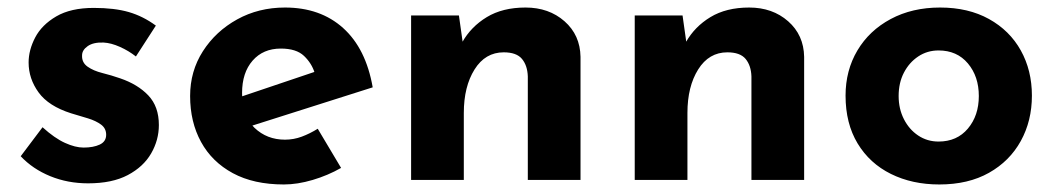

<svg xmlns="http://www.w3.org/2000/svg" viewBox="-20 -478 2799 510"><path d="M214 9Q160 9 113.5 -10Q67 -29 35 -63L93 -140Q125 -111 152.5 -98.5Q180 -86 202 -86Q228 -86 245 -94Q262 -102 262 -120Q262 -137 248.5 -147Q235 -157 214 -163.5Q193 -170 169 -177Q109 -196 82.5 -232.5Q56 -269 56 -312Q56 -345 73.5 -378.5Q91 -412 129.5 -434.5Q168 -457 229 -457Q284 -457 322 -446Q360 -435 394 -410L341 -328Q322 -343 298.5 -353.5Q275 -364 255 -365Q228 -366 213 -355.5Q198 -345 198 -331Q197 -312 212.5 -301Q228 -290 252 -284Q276 -278 299 -270Q346 -254 374 -224.5Q402 -195 402 -146Q402 -106 381.5 -70.5Q361 -35 319.5 -13Q278 9 214 9Z M734 12Q654 12 598.5 -18Q543 -48 514 -101Q485 -154 485 -223Q485 -289 519 -342Q553 -395 610 -426.5Q667 -458 737 -458Q831 -458 891.5 -403.5Q952 -349 970 -246L630 -138L599 -214L845 -297L816 -284Q808 -310 787.5 -329.5Q767 -349 726 -349Q679 -349 651 -317Q623 -285 623 -231Q623 -170 656 -138.5Q689 -107 737 -107Q760 -107 781.5 -115Q803 -123 824 -136L886 -32Q851 -12 810.5 0Q770 12 734 12Z M1199 -437 1210 -359 1208 -366Q1231 -407 1273 -432.5Q1315 -458 1376 -458Q1438 -458 1479.5 -421.5Q1521 -385 1522 -327V0H1382V-275Q1381 -304 1366.5 -321.5Q1352 -339 1318 -339Q1269 -339 1240.5 -293.5Q1212 -248 1212 -178V0H1072V-437Z M1793 -437 1804 -359 1802 -366Q1825 -407 1867 -432.5Q1909 -458 1970 -458Q2032 -458 2073.5 -421.5Q2115 -385 2116 -327V0H1976V-275Q1975 -304 1960.5 -321.5Q1946 -339 1912 -339Q1863 -339 1834.5 -293.5Q1806 -248 1806 -178V0H1666V-437Z M2226 -224Q2226 -291 2257.5 -344Q2289 -397 2346 -427.5Q2403 -458 2477 -458Q2552 -458 2607 -427.5Q2662 -397 2691.5 -344Q2721 -291 2721 -224Q2721 -157 2691.5 -103.5Q2662 -50 2607 -19Q2552 12 2475 12Q2403 12 2346.5 -16Q2290 -44 2258 -97Q2226 -150 2226 -224ZM2367 -223Q2367 -189 2381 -161.5Q2395 -134 2419 -118Q2443 -102 2473 -102Q2522 -102 2551 -136.5Q2580 -171 2580 -223Q2580 -275 2551 -309.5Q2522 -344 2473 -344Q2443 -344 2419 -328Q2395 -312 2381 -285Q2367 -258 2367 -223Z"/></svg>

Font: Reem Kufi Fun
Style: Regular
Weight: 400
Designer: Khaled Hosny
Version: Version 1.005